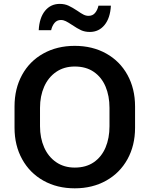

<svg xmlns="http://www.w3.org/2000/svg" viewBox="-20 -978 788 1012"><path d="M56.6 -304.7V-417Q56.6 -510.7 96.4 -583.3Q136.2 -655.8 208.5 -696Q280.8 -736.3 374 -736.3Q467.3 -736.3 539.6 -696Q611.8 -655.8 651.9 -583Q691.9 -510.3 691.9 -417V-304.7Q691.9 -211.4 651.9 -138.9Q611.8 -66.4 539.6 -25.9Q467.3 14.6 374 14.6Q280.8 14.6 208.7 -25.9Q136.7 -66.4 96.7 -138.9Q56.6 -211.4 56.6 -304.7ZM557.1 -312.5V-409.7Q557.1 -472.2 536.4 -521.5Q515.6 -570.8 474.6 -599.1Q433.6 -627.4 374 -627.4Q317.4 -627.4 275.9 -598.9Q234.4 -570.3 212.6 -520.8Q190.9 -471.2 190.9 -409.7V-312.5Q190.9 -251 212.6 -201.4Q234.4 -151.9 275.9 -123.3Q317.4 -94.7 374 -94.7Q433.6 -94.7 474.6 -123Q515.6 -151.4 536.4 -200.7Q557.1 -250 557.1 -312.5ZM360.4 -846.2Q339.8 -859.9 327.1 -866.2Q314.5 -872.6 301.3 -872.6Q280.3 -872.6 267.6 -857.4Q254.9 -842.3 249.5 -818.8H184.1Q187.5 -884.3 217.3 -920.9Q247.1 -957.5 294.9 -957.5Q320.8 -957.5 341.3 -948Q361.8 -938.5 388.2 -920.9Q407.7 -907.2 420.4 -900.9Q433.1 -894.5 446.8 -894.5Q468.3 -894.5 481 -909.7Q493.7 -924.8 499 -948.2H564.5Q561 -882.8 531 -846.2Q501 -809.6 453.6 -809.6Q427.2 -809.6 407.2 -818.8Q387.2 -828.1 360.4 -846.2Z"/></svg>

Font: Lycee Sans SemiBold
Style: Regular
Weight: 600
Designer: Justin Alvin
Foundry: Alkove Design
Version: Version 1.030